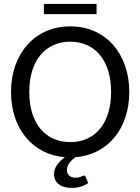

<svg xmlns="http://www.w3.org/2000/svg" viewBox="-20 -781 702 961"><path d="M399.4 97.7Q405.8 97.7 408.2 103.5L421.4 135.3Q407.2 146 385.5 152.8Q363.8 159.7 339.4 159.7Q297.9 159.7 274.2 141.1Q250.5 122.6 250.5 91.3Q250.5 66.4 265.4 44.7Q280.3 22.9 304.7 5.9Q244.1 1 194.3 -24.9Q144.5 -50.8 109.1 -93.8Q73.7 -136.7 54.4 -194.6Q35.2 -252.4 35.2 -320.8Q35.2 -392.6 56.6 -452.9Q78.1 -513.2 117.2 -556.9Q156.2 -600.6 210.9 -624.8Q265.6 -648.9 331.5 -648.9Q397.9 -648.9 452.4 -624.8Q506.8 -600.6 545.7 -556.9Q584.5 -513.2 605.7 -452.9Q627 -392.6 627 -320.8Q627 -252 607.7 -194.1Q588.4 -136.2 553.2 -93.5Q518.1 -50.8 468.3 -24.9Q418.5 1 357.4 5.9Q349.6 11.2 342 18.1Q334.5 24.9 328.4 33Q322.3 41 318.6 50.5Q314.9 60.1 314.9 70.3Q314.9 87.9 326.7 98.1Q338.4 108.4 356.9 108.4Q367.7 108.4 374.5 106.7Q381.3 105 386.2 103Q391.1 101.1 394 99.4Q397 97.7 399.4 97.7ZM536.1 -320.8Q536.1 -379.4 521.7 -426Q507.3 -472.7 480.7 -505.1Q454.1 -537.6 416.3 -554.9Q378.4 -572.3 331.5 -572.3Q284.7 -572.3 246.8 -554.9Q209 -537.6 182.1 -505.1Q155.3 -472.7 140.9 -426Q126.5 -379.4 126.5 -320.8Q126.5 -262.2 140.9 -215.6Q155.3 -168.9 182.1 -136.5Q209 -104 246.8 -86.9Q284.7 -69.8 331.5 -69.8Q378.4 -69.8 416.3 -86.9Q454.1 -104 480.7 -136.5Q507.3 -168.9 521.7 -215.6Q536.1 -262.2 536.1 -320.8ZM199.7 -761.2H463.4V-710.4H199.7Z"/></svg>

Font: Carlito
Style: Regular
Weight: 400
Designer: Lukasz Dziedzic
Foundry: tyPoland Lukasz Dziedzic
Version: Version 1.103; Beta1; all basic design good, some composites